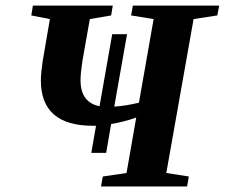

<svg xmlns="http://www.w3.org/2000/svg" viewBox="-20 -675 813 695"><path d="M582 -48.8 663.6 -36.1 657.2 0H345.7L352.1 -36.1L438 -48.8L473.1 -249.5Q429.2 -233.9 382.3 -226.1L364.3 -121.6H310.5L327.6 -219.7H316.4Q127.9 -219.7 127.9 -383.8Q127.9 -408.2 134.3 -452.6L160.6 -606L93.3 -619.1L99.1 -654.8H388.2L382.3 -619.1L305.2 -606L278.3 -454.1Q271.5 -409.7 271.5 -384.8Q271.5 -304.2 340.3 -290.5L386.2 -551.3H439.9L393.6 -289.1Q433.6 -291.5 482.9 -303.2L536.1 -606L454.6 -619.1L460.9 -654.8H773.4L766.6 -619.1L680.7 -606Z"/></svg>

Font: Liberation Serif
Style: Bold Italic
Weight: 700
Italic angle: -16.333°
Designer: Steve Matteson
Foundry: Ascender Corporation
Version: Version 2.1.5